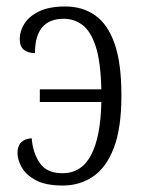

<svg xmlns="http://www.w3.org/2000/svg" viewBox="-20 -564 442 593"><path d="M174 9Q121 9 90.5 -7.5Q60 -24 47 -47.5Q34 -71 34 -91Q34 -134 78 -137Q81 -93 102.5 -61Q124 -29 173 -29Q232 -29 261.5 -85.5Q291 -142 293 -249H103V-288H293Q291 -374 275.5 -421Q260 -468 234.5 -487Q209 -506 177 -506Q88 -506 88 -400Q67 -400 54 -410Q41 -420 41 -444Q41 -468 55.5 -491Q70 -514 101 -529Q132 -544 182 -544Q235 -544 274 -516.5Q313 -489 334 -429Q355 -369 355 -269Q355 -168 331.5 -107Q308 -46 267 -18.5Q226 9 174 9Z"/></svg>

Font: Noto Serif Condensed Light
Style: Regular
Weight: 300
Width: 3
Designer: Monotype Design Team
Foundry: Monotype Imaging Inc.
Version: Version 2.013